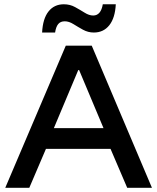

<svg xmlns="http://www.w3.org/2000/svg" viewBox="-20 -892 747 912"><path d="M5 0 292.5 -675H415.8L701.7 0H584.2L505 -185H198.3L119.2 0ZM235.8 -283.3H471.7L355.8 -559.2H351.7ZM180 -737.5Q183.3 -803.3 210.4 -837.5Q237.5 -871.7 283.3 -871.7Q312.5 -871.7 336.7 -858.3Q360.8 -845 382.1 -831.7Q403.3 -818.3 422.5 -818.3Q459.2 -818.3 468.3 -871.7H530Q526.7 -806.7 499.2 -772.1Q471.7 -737.5 425.8 -737.5Q398.3 -737.5 374.2 -750.8Q350 -764.2 328.8 -777.5Q307.5 -790.8 287.5 -790.8Q267.5 -790.8 256.7 -777.9Q245.8 -765 241.7 -737.5Z"/></svg>

Font: Funnel Display Medium
Style: Regular
Weight: 500
Designer: NORD ID, Kristian Moeller
Foundry: Dicotype
Version: Version 1.000